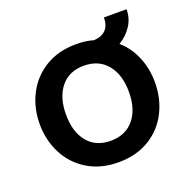

<svg xmlns="http://www.w3.org/2000/svg" viewBox="-108 -674 779 789"><g transform="rotate(-20 281.5 -280.0)"><path d="M533 -248Q533 -177 503 -118Q473 -59 416 -24.5Q359 10 281 10Q204 10 147 -24.5Q90 -59 59.5 -118Q29 -177 29 -248Q29 -319 59.5 -378Q90 -437 147 -471.5Q204 -506 281 -506Q324 -506 357 -496Q427 -501 427 -570H526Q526 -531 505.5 -499Q485 -467 450 -446Q490 -411 511.5 -359.5Q533 -308 533 -248ZM419 -248Q419 -323 382.5 -367.5Q346 -412 281 -412Q216 -412 180 -367.5Q144 -323 144 -248Q144 -172 180 -128Q216 -84 281 -84Q346 -84 382.5 -128Q419 -172 419 -248Z"/></g></svg>

Font: Cabin SemiBold
Style: Regular
Weight: 600
Designer: Pablo Impallari
Foundry: Pablo Impallari. http://www.impallari.com Igino Marini. http://www.ikern.com
Version: Version 2.200